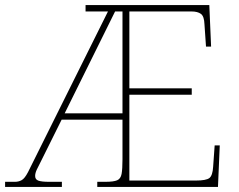

<svg xmlns="http://www.w3.org/2000/svg" viewBox="-24 -734 937 754"><path d="M-4 0V-20H35Q49 -20 61 -26.5Q73 -33 86 -58L400 -689H312V-714H798L805 -551H785L779 -638Q778 -670 765 -679.5Q752 -689 728 -689H484V-387H729V-362H484V-25H745Q786 -25 798.5 -35Q811 -45 813 -79L819 -163H839L832 0H358V-20H390Q422 -20 436 -26Q450 -32 453.5 -51Q457 -70 457 -108V-264H218L138 -103Q127 -82 120.5 -68Q114 -54 114 -43Q114 -29 127 -24.5Q140 -20 168 -20H219V0ZM230 -289H457V-689H428Z"/></svg>

Font: Noto Rashi Hebrew Thin
Style: Regular
Weight: 250
Version: Version 1.006